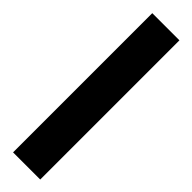

<svg xmlns="http://www.w3.org/2000/svg" viewBox="-8 -80 421 421"><g transform="rotate(-45 203.0 131.0)"><path d="M418.7 89.1V173.3H-13V89.1Z"/></g></svg>

Font: BioRhyme ExtraBold
Style: Regular
Weight: 800
Designer: Aoife Mooney
Foundry: Aoife Mooney Type
Version: Version 1.600;gftools[0.9.33]